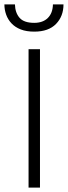

<svg xmlns="http://www.w3.org/2000/svg" viewBox="-50 -854 309 874"><path d="M132 -630V0H80V-630ZM18 -834Q19 -796 39 -773Q59 -750 106 -750Q145 -750 167.5 -772Q190 -794 191 -834H239Q239 -780 205 -745Q171 -710 106 -710Q70 -710 44.5 -720Q19 -730 2.5 -747.5Q-14 -765 -22 -787.5Q-30 -810 -30 -834Z"/></svg>

Font: Mukta Mahee ExtraLight
Style: Regular
Weight: 275
Designer: Shuchita Grover, Noopur Datye, Girish Dalvi, Yashodeep Gholap
Foundry: Ek Type
Version: Version 2.538;PS 1.000;hotconv 16.6.51;makeotf.lib2.5.65220;